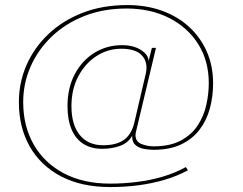

<svg xmlns="http://www.w3.org/2000/svg" viewBox="-20 -758 984 778"><path d="M741.5 -68Q698 -44.5 647.2 -29.5Q596.5 -14.5 541 -7.2Q485.5 0 426.5 0Q310 0 227.2 -43.5Q144.5 -87 100.5 -164.5Q56.5 -242 56.5 -344.5Q56.5 -423 87.2 -493.8Q118 -564.5 175.8 -619.5Q233.5 -674.5 314.5 -706Q395.5 -737.5 496 -737.5Q572 -737.5 635.5 -714.8Q699 -692 745.5 -649.8Q792 -607.5 817.8 -549.2Q843.5 -491 843.5 -420Q843.5 -366.5 830.2 -318Q817 -269.5 788.2 -232Q759.5 -194.5 713.8 -172.8Q668 -151 602.5 -151Q585 -151 564.5 -154.5Q544 -158 529.8 -169.5Q515.5 -181 515.5 -205Q515.5 -206 515.5 -206.8Q515.5 -207.5 515.5 -208Q500 -179.5 467.2 -167.2Q434.5 -155 393.5 -155Q349 -155 317.5 -175.2Q286 -195.5 269.8 -234.2Q253.5 -273 253.5 -328Q253.5 -401.5 282.8 -457Q312 -512.5 362.2 -543.8Q412.5 -575 474.5 -575Q521 -575 551.5 -555.2Q582 -535.5 582 -510.5L595.5 -564H612L530.5 -222Q530 -219.5 529.5 -216.5Q529 -213.5 529 -211.5Q529 -184 553.2 -174.5Q577.5 -165 602 -165Q669.5 -165 713.2 -188.8Q757 -212.5 781.8 -250.8Q806.5 -289 816.2 -333.8Q826 -378.5 826 -421Q826 -512 782.8 -580Q739.5 -648 664.2 -685.8Q589 -723.5 493 -723.5Q398.5 -723.5 321.5 -693Q244.5 -662.5 189.2 -609.5Q134 -556.5 104 -488.2Q74 -420 74 -344.5Q74 -246.5 116.8 -172Q159.5 -97.5 238.5 -55.8Q317.5 -14 426 -14Q481.5 -14 535.5 -20.8Q589.5 -27.5 639.5 -42.2Q689.5 -57 733 -81ZM397.5 -169.5Q452 -169.5 482.5 -191.5Q513 -213.5 524 -260Q524.5 -261 529.2 -281.8Q534 -302.5 541 -332.5Q548 -362.5 555 -392.5Q562 -422.5 567 -443.5Q572 -464.5 572 -465.5Q573.5 -475.5 573.5 -484Q573.5 -519 548 -539.8Q522.5 -560.5 471.5 -560.5Q416.5 -560.5 370.5 -530.5Q324.5 -500.5 297 -448.2Q269.5 -396 269.5 -328Q269.5 -252.5 303.2 -211Q337 -169.5 397.5 -169.5Z"/></svg>

Font: Epilogue Thin
Style: Regular
Weight: 250
Designer: Tyler Finck
Foundry: Etcetera Type Co
Version: Version 2.111